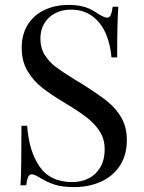

<svg xmlns="http://www.w3.org/2000/svg" viewBox="-20 -739 580 773"><path d="M63 0ZM377.4 -682.1Q399.9 -668 411.6 -668Q420.9 -668 425.8 -678.5Q430.7 -689 433.6 -711.9H456.5Q451.7 -653.3 451.7 -507.8H428.7Q424.8 -559.1 406.5 -602.5Q388.2 -646 352.8 -673.1Q317.4 -700.2 264.6 -700.2Q229.5 -700.2 201.7 -685.5Q173.8 -670.9 158.2 -644.5Q142.6 -618.2 142.6 -584Q142.6 -545.9 159.9 -518.1Q177.2 -490.2 204.3 -469.7Q231.4 -449.2 280.8 -418.9L310.5 -400.9Q373.5 -361.3 410.2 -332.3Q446.8 -303.2 468.8 -264.9Q490.7 -226.6 490.7 -175.8Q490.7 -114.3 462.4 -71.5Q434.1 -28.8 386 -7.3Q337.9 14.2 278.3 14.2Q230.5 14.2 199.7 4.2Q168.9 -5.9 141.6 -22.9Q119.1 -37.1 107.4 -37.1Q98.1 -37.1 93.3 -26.6Q88.4 -16.1 85.4 6.8H62.5Q66.4 -47.9 66.4 -232.9H89.4Q96.2 -131.3 139.2 -68.6Q182.1 -5.9 271.5 -5.9Q305.7 -5.9 335.2 -20Q364.7 -34.2 383.1 -64.2Q401.4 -94.2 401.4 -139.2Q401.4 -177.7 382.6 -208.3Q363.8 -238.8 331.5 -264.2Q299.3 -289.6 245.6 -321.8Q186 -357.4 149.9 -385.7Q113.8 -414.1 90.6 -453.4Q67.4 -492.7 67.4 -545.9Q67.4 -602.5 93 -641.6Q118.7 -680.7 161.4 -700Q204.1 -719.2 255.4 -719.2Q286.1 -719.2 308.3 -714.1Q330.6 -709 345.2 -701.4Q359.9 -693.8 377.4 -682.1Z"/></svg>

Font: Playfair Display SC
Style: Regular
Weight: 400
Designer: Claus Eggers Sørensen
Foundry: Claus Eggers Sørensen
Version: Version 1.004;PS 001.004;hotconv 1.0.70;makeotf.lib2.5.58329